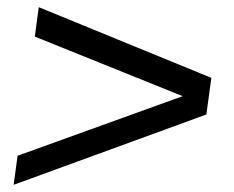

<svg xmlns="http://www.w3.org/2000/svg" viewBox="-20 -522 652 535"><path d="M18 -7 29 -88 489 -254 77 -420 88 -502 569 -305 555 -203Z"/></svg>

Font: Chivo Medium Light
Style: Italic
Weight: 300
Italic angle: -8.05°
Version: Version 2.002